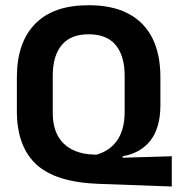

<svg xmlns="http://www.w3.org/2000/svg" viewBox="-20 -672 663 717"><path d="M621.5 24.5 347 14.5Q186.5 8.5 114.8 -58.8Q43 -126 43 -256.5V-383.5Q43 -512.5 110.8 -582.5Q178.5 -652.5 311 -652.5Q399.5 -652.5 459 -621.2Q518.5 -590 548.8 -530Q579 -470 579 -383.5V-280Q579 -235.5 569 -202Q559 -168.5 540.5 -145.5Q522 -122.5 496 -108.2Q470 -94 438 -88.5V-83L621.5 -88.5ZM326 -95 340.5 -94.5Q362.5 -100.5 381.5 -112.8Q400.5 -125 415 -144.2Q429.5 -163.5 437.5 -191Q445.5 -218.5 445.5 -255V-389Q445.5 -463.5 412 -503.8Q378.5 -544 311 -544Q244 -544 210.5 -503.8Q177 -463.5 177 -389V-251Q177 -176.5 216.5 -137.2Q256 -98 326 -95Z"/></svg>

Font: Anek Odia Medium SemiBold
Style: Regular
Weight: 600
Version: Version 1.003